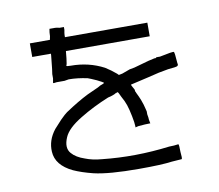

<svg xmlns="http://www.w3.org/2000/svg" viewBox="-87 -874 1174 1031"><g transform="rotate(-10 500.0 -358.0)"><path d="M218.8 -503.9Q218.8 -515.6 218.8 -527.3L222.7 -554.7Q230.5 -625 230.5 -628.9V-636.7H128.9V-710.9H238.3L242.2 -730.5Q242.2 -750 246.1 -769.5H277.3Q285.2 -769.5 300.8 -765.6Q312.5 -765.6 316.4 -765.6H324.2V-750Q320.3 -730.5 320.3 -722.7V-710.9H769.5V-636.7H312.5L308.6 -597.7Q304.7 -562.5 300.8 -558.6Q300.8 -554.7 324.2 -554.7Q421.9 -554.7 503.9 -511.7Q535.2 -492.2 562.5 -468.8L570.3 -460.9L589.8 -464.8Q609.4 -472.7 632.8 -480.5Q660.2 -484.4 683.6 -492.2Q750 -511.7 773.4 -515.6Q777.3 -515.6 781.2 -515.6L785.2 -519.5Q800.8 -519.5 804.7 -519.5Q878.9 -535.2 882.8 -531.2Q886.7 -527.3 890.6 -468.8Q894.5 -457 886.7 -453.1Q882.8 -449.2 835.9 -445.3Q785.2 -437.5 726.6 -421.9Q660.2 -406.2 625 -398.4Q625 -394.5 636.7 -375L640.6 -367.2V-359.4Q644.5 -355.5 644.5 -351.6Q656.2 -328.1 664.1 -308.6Q675.8 -277.3 679.7 -257.8L683.6 -242.2V-226.6Q687.5 -207 687.5 -195.3L691.4 -175.8Q664.1 -175.8 625 -171.9L609.4 -168V-175.8Q609.4 -191.4 601.6 -230.5Q593.8 -269.5 585.9 -293Q578.1 -316.4 562.5 -343.8Q550.8 -371.1 546.9 -371.1Q543 -371.1 539.1 -367.2Q535.2 -367.2 535.2 -367.2Q531.2 -363.3 519.5 -359.4L507.8 -355.5L492.2 -351.6Q406.2 -316.4 335.9 -273.4Q257.8 -226.6 238.3 -179.7Q214.8 -125 242.2 -93.8Q265.6 -66.4 312.5 -50.8Q351.6 -35.2 402.3 -31.2Q582 -11.7 769.5 -35.2Q796.9 -35.2 820.3 -39.1Q824.2 -35.2 824.2 3.9Q828.1 39.1 824.2 43Q824.2 43 769.5 46.9Q714.8 54.7 589.8 54.7Q425.8 54.7 343.8 35.2Q281.2 19.5 238.3 0Q148.4 -43 144.5 -117.2Q140.6 -179.7 183.6 -234.4Q195.3 -246.1 222.7 -277.3Q250 -304.7 261.7 -312.5Q332 -359.4 386.7 -386.7Q402.3 -394.5 429.7 -406.2Q449.2 -414.1 460.9 -421.9Q484.4 -429.7 484.4 -433.6Q480.5 -437.5 449.2 -453.1Q414.1 -468.8 402.3 -472.7Q347.7 -484.4 300.8 -484.4L277.3 -480.5H257.8Q238.3 -480.5 234.4 -480.5Q214.8 -476.6 214.8 -480.5Q214.8 -480.5 218.8 -503.9Z"/></g></svg>

Font: 和音 by 宁静之雨，公众号njzyshare
Style: Regular
Weight: 400
Designer: Steve Matteson
Foundry: Ascender Corporation
Version: Version 6.00;June 8, 2018;FontCreator 11.0.0.2388 32-bit